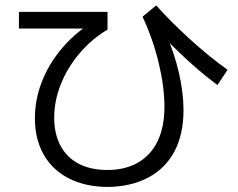

<svg xmlns="http://www.w3.org/2000/svg" viewBox="-20 -706 904 728"><path d="M112.3 -257.8Q112.3 -326.2 137.2 -392.1Q162.1 -458 208.5 -515.1Q254.9 -572.3 319.3 -615.2L330.1 -597.7H51.8V-661.1H387.7V-593.8Q327.1 -557.6 281.2 -503.4Q235.4 -449.2 210.4 -386.2Q185.5 -323.2 185.5 -259.8Q185.5 -198.2 209.5 -153.3Q233.4 -108.4 278.8 -85Q324.2 -61.5 386.7 -61.5Q455.1 -61.5 503.9 -89.8Q552.7 -118.2 578.1 -171.9Q603.5 -225.6 603.5 -300.8Q603.5 -376 582 -466.3Q560.5 -556.6 520.5 -642.6L572.3 -685.5Q624 -627 697.8 -559.6Q771.5 -492.2 842.8 -441.4L804.7 -383.8Q758.8 -417 708 -462.4Q657.2 -507.8 601.6 -564.5L607.4 -582Q640.6 -506.8 658.2 -430.7Q675.8 -354.5 675.8 -288.1Q675.8 -197.3 641.6 -132.3Q607.4 -67.4 542 -32.7Q476.6 2 386.7 2.9Q302.7 2 240.7 -29.8Q178.7 -61.5 145.5 -120.1Q112.3 -178.7 112.3 -257.8Z"/></svg>

Font: Pretendard GOV Variable
Style: Regular
Weight: 400
Designer: Base glyphs from Inter by Rasmus Andersson; Hangul glyphs from Noto Sans CJK(Source Han Sans) by Jang Soo-young and Kang
Foundry: Kil Hyung-jin
Version: Version 1.307;Glyphs 3.2 (3192)